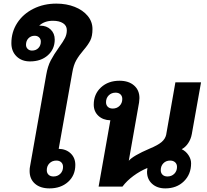

<svg xmlns="http://www.w3.org/2000/svg" viewBox="-20 -1033 1145 1063"><path d="M397 -120Q397 -62 357 -26Q317 10 254 10Q203 10 173.5 -16Q144 -42 144 -86Q144 -102 146 -110L236 -619Q244 -666 261 -698.5Q278 -731 308 -773Q330 -803 340 -823Q350 -843 350 -866Q350 -891 329 -904.5Q308 -918 273 -918Q226 -918 197 -891H203Q238 -891 260.5 -869.5Q283 -848 283 -814Q283 -761 245 -727Q207 -693 146 -693Q100 -693 71.5 -721Q43 -749 43 -794Q43 -856 75.5 -906Q108 -956 165 -984.5Q222 -1013 292 -1013Q348 -1013 393.5 -995Q439 -977 465.5 -945Q492 -913 492 -872Q492 -833 480 -809Q468 -785 443 -756Q418 -727 402.5 -700Q387 -673 380 -630L305 -209Q346 -208 371.5 -183.5Q397 -159 397 -120ZM172 -835Q151 -835 137.5 -821Q124 -807 124 -785Q124 -771 133.5 -762Q143 -753 157 -753Q179 -753 192.5 -767Q206 -781 206 -803Q206 -817 196.5 -826Q187 -835 172 -835ZM329 -109Q329 -125 319 -134.5Q309 -144 292 -144Q269 -144 254 -129Q239 -114 239 -91Q239 -75 249 -65.5Q259 -56 276 -56Q299 -56 314 -71Q329 -86 329 -109Z M986 -207Q1009 -196 1023.5 -174Q1038 -152 1038 -129Q1038 -68 998 -29Q958 10 895 10Q850 10 822 -15.5Q794 -41 794 -82L796 -103Q755 -86 718.5 -59Q682 -32 658 0H526L591 -367Q550 -368 524.5 -392Q499 -416 499 -454Q499 -512 539 -549Q579 -586 642 -586Q692 -586 722 -560Q752 -534 752 -490Q752 -482 750 -466L693 -143Q717 -171 808 -210Q854 -229 874.5 -246.5Q895 -264 900 -287L951 -577H1093L1042 -291Q1037 -263 1022 -240.5Q1007 -218 986 -207ZM657 -485Q657 -501 647 -510.5Q637 -520 620 -520Q597 -520 582 -505Q567 -490 567 -467Q567 -451 577 -441.5Q587 -432 604 -432Q627 -432 642 -447Q657 -462 657 -485ZM960 -109Q960 -125 949.5 -134.5Q939 -144 922 -144Q899 -144 884.5 -129Q870 -114 870 -91Q870 -75 880 -65.5Q890 -56 907 -56Q930 -56 945 -71Q960 -86 960 -109Z"/></svg>

Font: Sarabun ExtraBold
Style: Italic
Weight: 800
Italic angle: -10°
Designer: Suppakit Chalermlarp | Katatrad Co.,Ltd.
Foundry: Cadson Demak Co.,Ltd.
Version: Version 1.000; ttfautohint (v1.6)